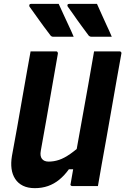

<svg xmlns="http://www.w3.org/2000/svg" viewBox="-20 -967 651 998"><path d="M285 -947Q299 -917 311.5 -889Q324 -861 337 -834Q350 -807 363 -776Q341 -776 326 -776Q311 -776 296 -776Q281 -776 257 -776Q251 -776 248 -778Q245 -780 243 -782Q221 -811 207 -830Q193 -849 182 -864.5Q171 -880 159.5 -896Q148 -912 133 -933Q131 -938 133 -942.5Q135 -947 142 -947Q174 -947 194.5 -947Q215 -947 235.5 -947Q256 -947 285 -947ZM484 -947Q498 -917 510 -889Q522 -861 535 -834Q548 -807 561 -776Q540 -776 525 -776Q510 -776 494.5 -776Q479 -776 456 -776Q450 -776 446.5 -778Q443 -780 441 -782Q420 -811 405.5 -830Q391 -849 380.5 -864.5Q370 -880 358.5 -896Q347 -912 332 -933Q329 -938 331 -942.5Q333 -947 341 -947Q373 -947 393.5 -947Q414 -947 434 -947Q454 -947 484 -947ZM489 0Q466 0 443.5 0Q421 0 399.5 0Q378 0 355 0Q354 0 352 -0.5Q350 -1 349 -2Q348 -3 347 -4.5Q346 -6 346 -8Q346 -10 347 -11Q362 -97 377 -183Q392 -269 408 -355.5Q424 -442 439 -528Q454 -614 469 -700Q492 -700 514 -700Q536 -700 558 -700Q580 -700 602 -700Q605 -700 607 -698.5Q609 -697 610.5 -694.5Q612 -692 611 -689Q598 -617 585 -544Q572 -471 559.5 -398.5Q547 -326 534 -253.5Q521 -181 508 -109Q503 -79 498 -51.5Q493 -24 489 0ZM161 11Q125 11 99.5 -1.5Q74 -14 59 -37Q44 -60 40 -90Q36 -120 42 -156Q56 -230 69 -304Q82 -378 95 -452.5Q108 -527 121 -600Q125 -625 130 -650Q135 -675 139 -700Q173 -700 206 -700Q239 -700 272 -700Q275 -700 277 -698.5Q279 -697 280 -694.5Q281 -692 281 -689Q266 -605 251.5 -520.5Q237 -436 222 -351Q207 -266 192 -183Q187 -156 198 -141.5Q209 -127 233 -127Q260 -127 287 -136Q314 -145 346 -167.5Q378 -190 422 -230L384 -87H338Q315 -55 288 -33Q261 -11 229.5 0Q198 11 161 11Z"/></svg>

Font: RecMonoLinear Nerd Font Mono
Style: Bold Italic
Weight: 700
Italic angle: -10°
Monospace: yes
Version: Version 1.085; ttfautohint (v1.8.4.7-5d5b);Nerd Fonts 3.2.1